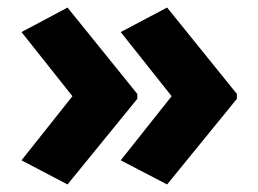

<svg xmlns="http://www.w3.org/2000/svg" viewBox="-20 -532 685 509"><path d="M608 -270 423 -43 300 -107 435 -277 300 -447 423 -512 608 -283ZM344 -270 159 -43 37 -107 172 -277 37 -447 159 -512 344 -283Z"/></svg>

Font: Noto Sans Georgian ExtraBold
Style: Regular
Weight: 800
Designer: Monotype Design Team, Akaki Razmadze
Foundry: Google LLC
Version: Version 2.005; ttfautohint (v1.8.4.7-5d5b)